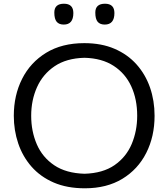

<svg xmlns="http://www.w3.org/2000/svg" viewBox="-20 -994 898 1025"><path d="M433.1 11.2Q337.9 11.2 266.8 -19.5Q195.8 -50.3 148.4 -104.2Q101.1 -158.2 77.4 -228Q53.7 -297.9 53.7 -376Q53.7 -484.9 97.9 -572.8Q142.1 -660.6 226.3 -712.2Q310.5 -763.7 430.2 -763.7Q521.5 -763.7 591.3 -733.6Q661.1 -703.6 708.7 -650.4Q756.3 -597.2 780.8 -526.9Q805.2 -456.5 805.2 -376Q805.2 -265.1 760.7 -177.5Q716.3 -89.8 633.1 -39.3Q549.8 11.2 433.1 11.2ZM431.2 -66.4Q529.3 -69.3 591.6 -112.5Q653.8 -155.8 683.1 -225.3Q712.4 -294.9 712.4 -376Q712.4 -463.9 680.9 -532.7Q649.4 -601.6 586.9 -642.3Q524.4 -683.1 431.2 -685.5Q334.5 -683.1 271.5 -640.4Q208.5 -597.7 177.5 -528.3Q146.5 -459 146.5 -376Q146.5 -293 176.5 -223.6Q206.5 -154.3 269.5 -111.8Q332.5 -69.3 431.2 -66.4ZM539.1 -862.8Q513.7 -862.8 501.2 -877.9Q488.8 -893.1 488.8 -926.8Q488.8 -974.1 540.5 -974.1Q590.8 -974.1 590.8 -924.3Q590.8 -862.8 539.1 -862.8ZM320.3 -862.8Q294.9 -862.8 282.5 -877.9Q270 -893.1 270 -926.8Q270 -974.1 321.3 -974.1Q371.6 -974.1 371.6 -924.3Q371.6 -862.8 320.3 -862.8Z"/></svg>

Font: Pinar-DS2-FD Regular
Style: Regular
Weight: 400
Designer: Amin Abedi
Version: Version 2.000